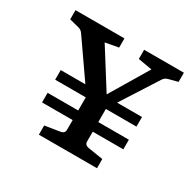

<svg xmlns="http://www.w3.org/2000/svg" viewBox="-116 -631 778 761"><g transform="rotate(30 273.5 -250.0)"><path d="M93 -161H465V-117H93ZM93 -265H465V-221H93ZM242 -213 89 -433Q81 -444 68 -447L25 -458V-500H249V-458L189 -447L308 -258H290L403 -447L339 -458V-500H521V-458L479 -447Q472 -445 467.5 -442Q463 -439 458 -432L318 -213ZM146 0V-42L215 -53Q233 -56 233 -73V-243H325V-73Q325 -56 343 -53L412 -42V0Z"/></g></svg>

Font: Rasa Medium
Style: Regular
Weight: 500
Designer: Anna Giedrys (Yrsa+Rasa design), David Brezina (Yrsa art-direction, Rasa art-direction, design)
Foundry: Rosetta Type Foundry
Version: Version 2.004